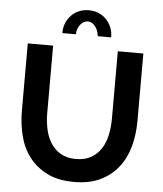

<svg xmlns="http://www.w3.org/2000/svg" viewBox="-60 -968 871 1026"><g transform="rotate(5 375.0 -454.5)"><path d="M375 6Q290 6 231 -23.5Q172 -53 134.5 -102Q97 -151 81 -215.5Q65 -280 65 -348V-710H201V-348Q201 -304 210 -262Q219 -220 239.5 -188Q260 -156 293 -136.5Q326 -117 374 -117Q424 -117 457.5 -137Q491 -157 511 -189Q531 -221 539.5 -263Q548 -305 548 -348V-710H685V-348Q685 -276 667.5 -211.5Q650 -147 612 -98.5Q574 -50 515.5 -22Q457 6 375 6ZM375 -855Q352 -855 334.5 -833Q317 -811 317 -781H244Q244 -811 254 -835Q264 -859 281.5 -877Q299 -895 322.5 -905Q346 -915 375 -915Q404 -915 427.5 -905Q451 -895 468.5 -877Q486 -859 496 -835Q506 -811 506 -781H434Q431 -813 414 -834Q397 -855 375 -855Z"/></g></svg>

Font: Rising Sun
Style: Bold
Weight: 700
Designer: Matt McInerney, Pablo Impallari, Rodrigo Fuenzalida (Raleway font), Stephen Hutchings (Greek), Cristiano Sobral (main ch
Foundry: The Rising Sun Project Authors
Version: Version 4.327; ttfautohint (v1.8.4.7-5d5b-dirty)